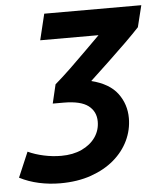

<svg xmlns="http://www.w3.org/2000/svg" viewBox="-119 -569 673 799"><g transform="rotate(-5 217.0 -169.5)"><path d="M101 185Q55.8 185 12.2 175.5Q-31.2 166 -68.5 146.8L-23.8 42Q6 55.8 42.2 63.6Q78.5 71.5 114.8 71.5Q163.8 71.5 200.5 54.5Q237.2 37.5 257.8 8.2Q278.2 -21 278.2 -57.5Q278.2 -99.5 246.5 -123.8Q214.8 -148 144.5 -148.2H98.2L116.8 -227Q148.2 -254 183.9 -288.2Q219.5 -322.5 253.4 -356.2Q287.2 -390 312.8 -415.2H69.2L95.5 -524H501L478.8 -434Q456.5 -409.8 420.9 -374.8Q385.2 -339.8 344.9 -301.8Q304.5 -263.8 266 -227.8Q341 -209 374.8 -163.8Q408.5 -118.5 408.5 -60.5Q408.5 -11.8 387.4 32.8Q366.2 77.2 326.5 111.2Q286.8 145.2 230 165.1Q173.2 185 101 185Z"/></g></svg>

Font: Ubuntu Sans
Style: Italic
Weight: 400
Italic angle: -13.5°
Designer: Dalton Maag Ltd
Foundry: Dalton Maag Ltd
Version: Version 1.006